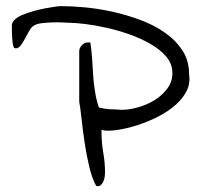

<svg xmlns="http://www.w3.org/2000/svg" viewBox="-20 -620 668 640"><path d="M300.8 0Q287.1 -24.4 277.8 -63Q268.6 -101.6 262.2 -143.6Q255.9 -185.5 252 -222.7Q248 -259.8 244.1 -281.2V-449.2Q244.1 -460 252.9 -469.2Q261.7 -478.5 272.5 -478.5Q274.4 -478.5 277.3 -478.5Q280.3 -478.5 281.2 -478.5Q285.2 -452.1 287.1 -424.3Q289.1 -396.5 290.5 -369.1Q292 -341.8 296.9 -314.5Q300.8 -287.1 309.6 -261.7Q325.2 -257.8 343.8 -255.9Q361.3 -255.9 384.8 -253.9Q410.2 -253.9 439.9 -262.2Q469.7 -270.5 495.1 -286.1Q520.5 -301.8 537.6 -324.7Q554.7 -347.7 554.7 -376Q554.7 -407.2 534.2 -431.2Q513.7 -455.1 481.4 -473.6Q449.2 -492.2 410.2 -505.9Q371.1 -519.5 333.5 -527.8Q295.9 -536.1 263.7 -540Q231.4 -543.9 213.9 -543.9Q208 -543.9 192.4 -544.9Q176.8 -545.9 157.7 -545.4Q138.7 -544.9 121.1 -543Q103.5 -541 93.8 -535.2Q85 -530.3 77.6 -517.6Q70.3 -504.9 63.5 -491.7Q56.6 -478.5 49.3 -468.8Q42 -459 33.2 -459H31.2Q30.3 -459 28.3 -460Q26.4 -460.9 25.4 -462.9Q24.4 -464.8 22.9 -472.7Q21.5 -480.5 20.5 -495.1Q19.5 -509.8 19.5 -535.2Q19.5 -545.9 29.8 -555.2Q40 -564.5 57.1 -571.3Q74.2 -578.1 93.8 -583.5Q113.3 -588.9 131.3 -592.3Q149.4 -595.7 163.6 -597.7Q177.7 -599.6 182.6 -599.6Q215.8 -599.6 260.3 -595.7Q304.7 -591.8 352.1 -581.5Q399.4 -571.3 445.8 -554.2Q492.2 -537.1 528.3 -512.2Q564.5 -487.3 587.9 -452.1Q610.4 -418 610.4 -371.1Q615.2 -337.9 598.6 -310.1Q582 -282.2 553.2 -260.3Q524.4 -238.3 488.3 -222.2Q452.1 -206.1 418 -196.8Q383.8 -187.5 356.4 -185.1Q329.1 -182.6 318.4 -187.5V-178.7Q318.4 -144.5 324.2 -111.3Q330.1 -78.1 330.1 -43.9Q330.1 -40 329.1 -31.7Q328.1 -23.4 324.7 -15.6Q321.3 -7.8 315.9 -2.9Q310.5 2 300.8 0Z"/></svg>

Font: Indie Flower
Style: Regular
Weight: 400
Designer: Kimberly Geswein
Foundry: Kimberly Geswein
Version: Version 1.001 2010